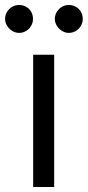

<svg xmlns="http://www.w3.org/2000/svg" viewBox="-66 -750 351 770"><path d="M67 -530.4H151.2V0H67ZM-45.6 -674Q-45.6 -689.6 -37.6 -702.5Q-29.7 -715.5 -17.1 -722.7Q-4.5 -730 10.4 -730Q26.2 -730 39 -722.7Q51.8 -715.5 59 -702.7Q66.3 -689.9 66.3 -674Q66.3 -659.2 59 -646.6Q51.8 -634 39 -626Q26.2 -618.1 10.4 -618.1Q-4.1 -618.1 -16.9 -626Q-29.7 -634 -37.6 -646.8Q-45.6 -659.5 -45.6 -674ZM154 -674Q154 -689.6 161.9 -702.5Q169.9 -715.5 182.5 -722.7Q195.1 -730 209.9 -730Q225.5 -730 238.4 -722.7Q251.4 -715.5 258.6 -702.5Q265.9 -689.6 265.9 -674Q265.9 -659.2 258.6 -646.6Q251.4 -634 238.4 -626Q225.5 -618.1 209.9 -618.1Q195.4 -618.1 182.7 -626Q169.9 -634 161.9 -646.8Q154 -659.5 154 -674Z"/></svg>

Font: Pretendard Variable
Style: Regular
Weight: 400
Designer: Base glyphs from Inter by Rasmus Andersson; Hangul glyphs from Noto Sans CJK(Source Han Sans) by Jang Soo-young and Kang
Foundry: Kil Hyung-jin
Version: Version 1.100;FEAKit 1.0